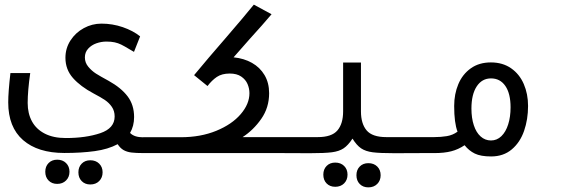

<svg xmlns="http://www.w3.org/2000/svg" viewBox="-20 -661 2440 829"><path d="M15.5 -219Q15.5 -263 25 -345.5H110.5Q99.5 -268.5 99.5 -216.5Q99.5 -171 118 -137Q136.5 -103 173.5 -84Q210.5 -65 264 -65Q351 -65 413 -86Q475 -107 475 -158Q475 -182 463 -199.5Q451 -217 433.2 -229Q415.5 -241 384 -257.5Q327.5 -287.5 295 -324.2Q262.5 -361 262.5 -411.5Q262.5 -452.5 284.2 -486.2Q306 -520 341.8 -539.5Q377.5 -559 418 -559Q465.5 -559 510 -543.8Q554.5 -528.5 585 -504L558.5 -437L540.5 -447.5Q516.5 -462 503.2 -468.5Q490 -475 475.2 -478.2Q460.5 -481.5 439 -481.5Q417.5 -481.5 396.2 -474Q375 -466.5 360.8 -451Q346.5 -435.5 346.5 -413Q346.5 -390.5 361.2 -372.8Q376 -355 394.5 -343.2Q413 -331.5 449 -312Q503 -282 531 -245Q559 -208 559 -155.5Q559 -117 541.5 -87Q551.5 -77 566 -72.5Q580.5 -68 601.5 -68V0Q567 0 547.2 -2.5Q527.5 -5 513.2 -13.2Q499 -21.5 488 -38.5Q447 -16.5 389.2 -8.5Q331.5 -0.5 258 -0.5Q143.5 -0.5 79.5 -56.2Q15.5 -112 15.5 -219ZM175.5 80.5Q175.5 57.5 189.8 43Q204 28.5 227 28.5Q250.5 28.5 265.2 43Q280 57.5 280 80.5Q280 103.5 265.2 118.2Q250.5 133 227 133Q204 133 189.8 118.5Q175.5 104 175.5 80.5ZM318.5 83Q318.5 60 332.8 45.5Q347 31 370 31Q393.5 31 408.2 45.5Q423 60 423 83Q423 106 408.2 120.8Q393.5 135.5 370 135.5Q347 135.5 332.8 121Q318.5 106.5 318.5 83Z M598.5 -68.5H760.5Q846 -68.5 913.8 -96.2Q981.5 -124 1019.2 -168Q1057 -212 1057 -258.5Q1057 -279 1048.8 -298.2Q1040.5 -317.5 1021.5 -330.5Q1002.5 -343.5 972 -343.5Q938 -343.5 916.2 -328.8Q894.5 -314 876 -289.5L818 -336.5Q880.5 -412 954.5 -497Q988.5 -536.5 1022 -576Q1055.5 -615.5 1076 -641L1152.5 -599.5Q1115 -555 1058.5 -493Q1002 -429 988.5 -413.5Q1033.5 -409 1068 -389.5Q1102.5 -370 1122.2 -336.8Q1142 -303.5 1142 -258.5Q1142 -196.5 1108.2 -148Q1074.5 -99.5 1027.5 -69H1201.5V0H598.5Z M1376 93Q1376 70 1390.2 55.5Q1404.5 41 1427.5 41Q1451 41 1465.8 55.5Q1480.5 70 1480.5 93Q1480.5 116 1465.8 130.8Q1451 145.5 1427.5 145.5Q1404.5 145.5 1390.2 131Q1376 116.5 1376 93ZM1519 95.5Q1519 72.5 1533.2 58Q1547.5 43.5 1570.5 43.5Q1594 43.5 1608.8 58Q1623.5 72.5 1623.5 95.5Q1623.5 118.5 1608.8 133.2Q1594 148 1570.5 148Q1547.5 148 1533.2 133.5Q1519 119 1519 95.5ZM1461.5 -180V-391H1538.5V-180Q1538.5 -127 1563 -98Q1587.5 -69 1648 -69H1801.5V0L1683 0.5Q1620 0.5 1589.2 -3.5Q1558.5 -7.5 1539.2 -20.5Q1520 -33.5 1502 -62.5Q1483 -33.5 1463.5 -20.5Q1444 -7.5 1412.8 -3.5Q1381.5 0.5 1318 0.5L1198.5 0V-69H1352Q1412.5 -69 1437 -98Q1461.5 -127 1461.5 -180Z M1986 -34Q1958.5 -15.5 1928.2 -7.8Q1898 0 1855 0H1798.5V-69H1855Q1883.5 -69 1909.2 -73.2Q1935 -77.5 1955.5 -92.5Q1941 -130 1941 -203.5Q1941 -255 1959 -297.8Q1977 -340.5 2012.8 -366Q2048.5 -391.5 2099.5 -391.5Q2150.5 -391.5 2186.8 -366.2Q2223 -341 2241.5 -298.2Q2260 -255.5 2260 -203.5Q2260 -145.5 2242.8 -95.8Q2225.5 -46 2189.5 -15.8Q2153.5 14.5 2100.5 14.5Q2055.5 14.5 2030 2Q2004.5 -10.5 1986 -34ZM2100 -54.5Q2125.5 -54.5 2144.8 -73Q2164 -91.5 2174.2 -124Q2184.5 -156.5 2184.5 -197.5Q2184.5 -257 2162 -289.8Q2139.5 -322.5 2100 -322.5Q2061 -322.5 2038.2 -287.8Q2015.5 -253 2015.5 -192.5Q2015.5 -151.5 2025.8 -120.2Q2036 -89 2055.2 -71.8Q2074.5 -54.5 2100 -54.5Z"/></svg>

Font: JuliaMono
Style: Italic
Weight: 400
Italic angle: -9°
Monospace: yes
Designer: cormullion
Foundry: corm
Version: Version 0.057; ttfautohint (v1.8.4)